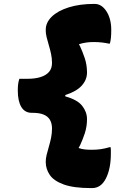

<svg xmlns="http://www.w3.org/2000/svg" viewBox="-20 -790 640 982"><path d="M425 -181Q425 -161 422 -142.5Q419 -124 413.5 -107.5Q408 -91 402 -76Q396 -61 390 -48Q388 -44 386 -40.5Q384 -37 382 -33Q399 -27 415 -25.5Q431 -24 450 -24Q474 -24 495 -27Q516 -30 540 -37H546Q547 -31 547 -22Q547 -13 547 -4Q547 72 522 122Q497 172 451 172H446Q357 172 306 153.5Q255 135 234.5 104.5Q214 74 214 39V36Q214 21 218.5 2Q223 -17 229.5 -38.5Q236 -60 241 -84Q246 -108 246 -132Q246 -159 235.5 -177Q225 -195 203 -204Q181 -213 147 -213H142Q107 -213 89 -243Q71 -273 71 -327Q71 -348 73 -361.5Q75 -375 79 -387H121Q160 -387 188 -396Q216 -405 231 -422.5Q246 -440 246 -468Q246 -492 241 -515Q236 -538 229.5 -559.5Q223 -581 218.5 -599.5Q214 -618 214 -633V-638Q214 -675 245 -705Q276 -735 332 -752.5Q388 -770 461 -770H464Q500 -770 524.5 -732Q549 -694 549 -637Q549 -614 547.5 -598Q546 -582 542 -567H536Q523 -570 503 -572.5Q483 -575 458 -575Q440 -575 421.5 -572.5Q403 -570 384 -564Q385 -562 386.5 -558.5Q388 -555 390 -552Q396 -539 402 -524Q408 -509 413.5 -492.5Q419 -476 422 -457.5Q425 -439 425 -419Q425 -382 398 -352Q371 -322 314 -304V-297Q376 -280 400.5 -248.5Q425 -217 425 -181Z"/></svg>

Font: Recursive Monospace Casual Black
Style: Regular
Weight: 900
Version: Version 1.047